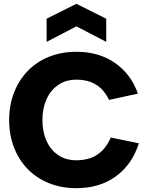

<svg xmlns="http://www.w3.org/2000/svg" viewBox="-20 -978 783 1005"><path d="M28 -350Q28 -428 53.5 -493.5Q79 -559 125.5 -607Q172 -655 237 -681Q302 -707 380 -707Q498 -707 582 -648.5Q666 -590 702 -488L551 -455Q533 -492 508 -515.5Q483 -539 451 -550Q419 -561 380 -561Q324 -561 284 -533Q244 -505 223 -457.5Q202 -410 202 -350Q202 -289 223 -241.5Q244 -194 284 -166.5Q324 -139 380 -139Q419 -139 453 -150.5Q487 -162 514 -188.5Q541 -215 560 -258L707 -228Q671 -116 586 -54.5Q501 7 380 7Q302 7 237 -19Q172 -45 125.5 -92.5Q79 -140 53.5 -205.5Q28 -271 28 -350ZM536 -759 380 -840 224 -759V-880L380 -958L536 -880Z"/></svg>

Font: Albert Sans Black
Style: Regular
Weight: 900
Designer: Andreas Rasmussen
Foundry: a.Foundry
Version: Version 1.025